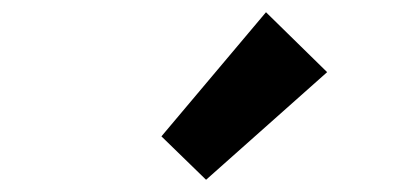

<svg xmlns="http://www.w3.org/2000/svg" viewBox="-20 -944 666 314"><path d="M415 -924 244 -721 317 -650 515 -826Z"/></svg>

Font: Bithumb Trading Sans Bold
Style: Bold
Weight: 700
Designer: Ham Hyungwon
Foundry: Bithumb
Version: Version 0.500;FEAKit 1.0